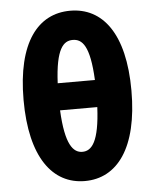

<svg xmlns="http://www.w3.org/2000/svg" viewBox="-52 -755 656 812"><g transform="rotate(-5 276.0 -349.5)"><path d="M276 12C413 12 505 -108 505 -352C505 -595 413 -711 276 -711C139 -711 47 -596 47 -352C47 -108 139 12 276 12ZM276 -587C316 -587 348 -557 355 -410H197C204 -557 237 -587 276 -587ZM276 -112C237 -112 204 -149 197 -295H355C348 -149 316 -112 276 -112Z"/></g></svg>

Font: DAIFUKU Sans
Style: Bold
Weight: 700
Designer: Original font ‘Source Han Sans JP’ : Paul D. Hunt
Foundry: Daifuku
Version: Version 1.000